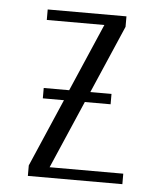

<svg xmlns="http://www.w3.org/2000/svg" viewBox="-43 -550 472 587"><g transform="rotate(5 193.0 -256.0)"><path d="M64 0V-32.2L153.8 -240.2H88.9V-272H167L256.8 -480H80.1V-512.2H321.8V-480L231.9 -272H296.9V-240.2H217.8L127.9 -32.2H354V0Z"/></g></svg>

Font: Gawaa
Style: Regular
Weight: 400
Designer: T. Christopher White
Version: Version 1.0